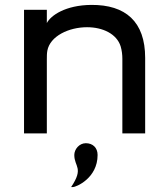

<svg xmlns="http://www.w3.org/2000/svg" viewBox="-20 -544 677 783"><path d="M78 0H171V-302C171 -313 171 -326 173 -337C184 -397 261 -433 335 -433C399 -433 456 -406 472 -355C477 -338 479 -321 479 -304V0H572V-308C572 -456 492 -525 352 -524C247 -523 187 -481 171 -450V-504H78ZM270 219H277C290 219 378 183 378 88C378 58 358 40 330 40C303 40 283 65 283 88C283 137 323 140 270 219Z"/></svg>

Font: Hibana 45 SubMedium
Style: Regular
Weight: 500
Width: 6
Designer: pygmalion
Foundry: ybstudio
Version: Version 2021.007;FEAKit 1.0